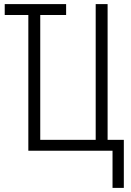

<svg xmlns="http://www.w3.org/2000/svg" viewBox="-20 -734 640 935"><path d="M528 181V0H118V-661H3V-714H302V-661H176V-53H446V-714H504V-53H583V181Z"/></svg>

Font: Noto Sans Mono Light
Style: Regular
Weight: 300
Designer: Monotype Design Team
Foundry: Monotype Imaging Inc.
Version: Version 2.014; ttfautohint (v1.8.4.7-5d5b)